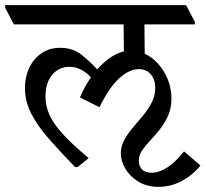

<svg xmlns="http://www.w3.org/2000/svg" viewBox="-48 -640 800 747"><path d="M569 87Q523 87 490 66.5Q457 46 439.5 16Q422 -14 422 -43Q422 -71 435.5 -95.5Q449 -120 469 -143.5Q489 -167 509 -191Q529 -215 542.5 -241.5Q556 -268 556 -298Q556 -331 538.5 -351Q521 -371 492 -371Q455 -371 416 -335.5Q377 -300 339 -223L263 -261Q280 -302 306 -339Q291 -356 269 -368Q247 -380 222 -380Q182 -380 155.5 -349.5Q129 -319 129 -264Q129 -228 144 -194Q159 -160 195.5 -119.5Q232 -79 297 -25L254 10H244Q186 -50 142 -100Q98 -150 73.5 -198Q49 -246 49 -298Q49 -340 65.5 -375.5Q82 -411 113 -432.5Q144 -454 186 -454Q235 -454 268.5 -427.5Q302 -401 330 -370Q352 -395 378.5 -414Q405 -433 434 -440L433 -545H6L-28 -610V-620H676L710 -555V-545H514L515 -431Q560 -410 589.5 -361.5Q619 -313 619 -257Q619 -219 606 -190Q593 -161 574.5 -137.5Q556 -114 537 -94Q518 -74 505 -55Q492 -36 492 -14Q492 5 504 18.5Q516 32 541 32Q602 32 668 -51L732 4Q702 41 659.5 64Q617 87 569 87Z"/></svg>

Font: Tiro Devanagari Hindi
Style: Regular
Weight: 400
Designer: Devanagari: John Hudson & Fiona Ross. Latin: John Hudson.
Foundry: Tiro Typeworks Ltd.
Version: Version 1.52